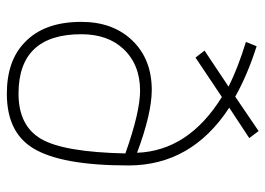

<svg xmlns="http://www.w3.org/2000/svg" viewBox="-130 -656 794 575"><g transform="rotate(90 267.5 -368.0)"><path d="M260 9Q161 9 106 -45Q45 -103 45 -214Q45 -309 101 -367Q157 -425 249 -425Q319 -425 437 -381Q431 -535 270 -635L152 -556L131 -583L239 -655Q183 -683 105 -707L118 -739Q203 -712 269 -675L372 -745L393 -717L302 -657Q475 -544 475 -355Q475 -153 423 -69Q375 9 260 9ZM260 -26Q356 -26 395.5 -93.5Q435 -161 439 -346Q315 -390 251 -390Q173 -390 126 -340Q82 -293 82 -214Q82 -26 260 -26Z"/></g></svg>

Font: Storia Sans Thin
Style: Regular
Weight: 100
Designer: Accademia di Belle Arti di Urbino and others
Foundry: Accademia di Belle Arti di Urbino and others.
Version: Version 60.001;May 25, 2020;FontCreator 12.0.0.2522 64-bit